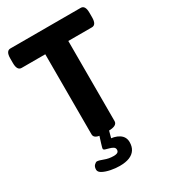

<svg xmlns="http://www.w3.org/2000/svg" viewBox="-219 -803 986 1119"><g transform="rotate(-30 274.5 -244.0)"><path d="M257 2Q197 2 197 -30V-569H38Q8 -569 8 -619V-650Q8 -700 38 -700H511Q541 -700 541 -650V-619Q541 -569 511 -569H352V-30Q352 2 292 2ZM248 212Q220 212 189.5 206Q159 200 138 189Q117 178 117 162Q117 142 127.5 132Q138 122 145 122Q158 122 186 133Q214 144 246 144Q259 144 266.5 141.5Q274 139 277.5 134Q281 129 281 121Q281 109 270.5 102.5Q260 96 246 92.5Q232 89 221.5 85.5Q211 82 211 75Q211 72 212.5 66.5Q214 61 219 44Q224 27 236 -10H300L282 57L257 45Q307 45 337 64.5Q367 84 367 120Q367 150 353.5 170.5Q340 191 314 201.5Q288 212 248 212Z"/></g></svg>

Font: Asap
Style: Regular
Weight: 400
Designer: Pablo Cosgaya
Foundry: Omnibus-Type
Version: Version 3.001